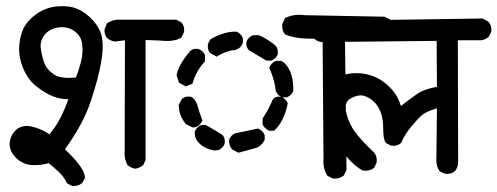

<svg xmlns="http://www.w3.org/2000/svg" viewBox="-20 -622 1627 628"><path d="M214.8 -14.2 200.2 -22 198.7 -22.9 197.8 -24.9Q193.4 -34.7 186.8 -43.5Q180.2 -52.2 172.4 -59.6Q164.6 -66.9 156.2 -74.2Q147.9 -81.5 139.2 -88.4Q115.2 -81.1 87.4 -82Q56.2 -83 33.2 -105Q9.8 -127.4 11.7 -154.3Q12.2 -160.6 13.9 -166.7Q15.6 -172.9 18.3 -178.5Q21 -184.1 24.9 -189Q28.8 -193.8 33.7 -198.2Q54.2 -216.3 90.3 -206.5Q105.5 -202.1 118.7 -196Q131.8 -189.9 141.6 -182.6Q153.3 -196.8 162.4 -210.4Q171.4 -224.1 178.7 -238.8Q192.9 -267.1 203.6 -297.4Q177.7 -297.4 155.3 -306.2Q128.9 -315.9 100.6 -338.4Q71.3 -360.4 55.7 -398.9Q40 -437.5 43 -473.1Q44.4 -490.7 48.3 -505.4Q52.2 -520 58.1 -531.7Q70.8 -554.7 94.7 -573Q118.7 -591.3 147 -598.1Q175.3 -604.5 208 -600.1Q240.7 -595.2 271.5 -567.9Q286.6 -554.2 296.6 -539.3Q306.6 -524.4 311.5 -508.3Q315.9 -492.2 315.9 -470.5Q315.9 -448.7 311 -420.4Q301.8 -364.7 276.4 -289.6Q264.2 -252.9 243.2 -213.9Q222.2 -174.8 192.4 -133.8Q255.9 -73.7 257.8 -42.5V-40.5L257.3 -39.1L249.5 -24.4L249 -23.4L248 -22.9Q236.3 -12.7 217.3 -13.7H216.3ZM421.9 -70.3Q415.5 -71.3 409.7 -74Q403.8 -76.7 398.9 -80.6L397.9 -81.1L397 -82Q385.7 -103 387.7 -128.4L388.7 -490.2L356 -486.3H355.5H354.5Q341.3 -488.8 331.5 -496.6H331.1L330.6 -497.1Q319.8 -509.8 322.3 -527.3V-527.8L322.8 -528.8L329.6 -544.4L330.1 -545.9L332 -546.9Q346.7 -556.6 363.8 -557.6H364.3H554.7H556.2L557.1 -557.1H557.6L572.3 -549.3L573.2 -548.8L573.7 -547.9Q584.5 -536.1 582 -518.1V-517.1L581.5 -516.1L574.7 -501.5L574.2 -500L572.8 -499Q551.3 -484.4 503.4 -489.3L456.1 -491.2V-99.6V-98.1L455.6 -97.2L448.7 -82.5L447.8 -81.1L446.3 -80.1Q435.1 -72.8 423.8 -70.3H422.9ZM228.5 -368.7Q238.3 -393.6 244.6 -418.9Q252 -445.8 249 -475.6Q246.6 -503.4 223.6 -520Q200.7 -536.6 170.9 -532.2Q141.1 -527.8 125.7 -507.8Q110.4 -487.8 113.3 -464.8Q116.2 -440.9 124.5 -417Q132.8 -394.5 156.7 -378.4Q179.2 -363.3 228.5 -368.7Z M1067.9 -38.6 1052.2 -46.4 1050.3 -47.4 1049.8 -48.8Q1036.1 -71.8 1038.1 -100.6L1035.2 -495.1Q1006.3 -495.1 977.5 -496.1Q944.3 -497.1 915 -508.3L913.6 -508.8L912.6 -509.8Q906.7 -516.1 904.5 -524.4Q902.3 -532.7 903.3 -542.5V-543.5L903.8 -544.4L911.6 -561L912.6 -563L914.6 -564Q942.4 -577.1 977.1 -572.3L1236.3 -567.4H1237.8L1238.8 -566.9L1254.4 -559.1L1255.9 -558.6L1256.3 -557.6Q1267.6 -543.9 1265.6 -523.9V-522.9L1265.1 -522L1257.3 -506.3L1256.3 -504.9L1255.4 -503.9Q1249.5 -499.5 1242.9 -497.1Q1236.3 -494.6 1229 -494.1H1228.5H1108.4L1113.3 -67.4V-65.9L1112.8 -64.9L1105 -49.3L1104.5 -47.9L1103.5 -47.4Q1089.8 -36.1 1069.8 -38.1H1068.8ZM757.8 -123.5 739.3 -133.3 738.3 -134.3 737.8 -135.3Q728.5 -146.5 729.5 -164.6V-165.5L730 -166.5Q735.8 -180.2 749.5 -186L750.5 -186.5H751Q787.1 -193.4 821.8 -201.2L823.7 -201.7L825.7 -200.7Q839.4 -194.8 845.2 -181.2L845.7 -179.7V-178.7V-166V-164.6L845.2 -163.6Q835 -143.6 815.9 -137.7L762.2 -123L760.3 -122.6ZM679.7 -129.9Q665.5 -132.3 654.1 -137.7Q642.6 -143.1 633.8 -151.4Q624.5 -159.7 620.4 -169.7Q616.2 -179.7 617.2 -190.9V-191.9L617.7 -192.9Q623.5 -206.5 637.2 -212.4L638.7 -212.9H639.6H652.3H653.8L655.3 -211.9Q693.4 -190.4 707.5 -180.7L708 -180.2L708.5 -179.7Q717.3 -169.9 714.8 -152.3V-151.9L714.4 -150.9Q708.5 -137.2 694.8 -131.3L693.8 -130.9H692.9L681.2 -129.9H680.2ZM858.9 -194.8Q854.5 -197.3 850.8 -200.2Q847.2 -203.1 844.2 -206.5Q841.3 -210 839.4 -214.4L838.9 -215.3V-216.8V-232.4V-234.4L839.8 -235.8Q858.9 -264.6 872.6 -297.4L873 -298.3L874 -299.3Q878.9 -303.7 885.5 -305.2Q892.1 -306.6 899.4 -305.7H899.9L900.9 -305.2Q905.3 -303.2 908.9 -300.3Q912.6 -297.4 915.5 -293.7Q918.5 -290 920.4 -285.6L921.4 -283.7L920.9 -281.7Q907.7 -222.7 877.9 -195.8L876.5 -194.3H874H861.3H859.9ZM608.9 -205.6 589.4 -215.3 587.9 -215.8 587.4 -216.8Q580.1 -225.6 575.2 -235.1Q570.3 -244.6 567.6 -254.9Q564.9 -265.1 564.5 -276.4V-277.8L564.9 -279.3L574.7 -297.9L575.7 -298.8L576.7 -299.8Q588.4 -308.1 603.5 -305.7H604L605 -305.2Q619.1 -299.3 626 -276.4Q631.3 -256.8 641.1 -230.5L642.1 -228.5L641.1 -226.1Q635.3 -212.4 621.6 -206.5L620.6 -206.1H619.6L611.8 -205.1H610.4ZM901.9 -304.2Q895 -307.1 890.1 -312Q885.3 -316.9 882.3 -323.7L881.8 -324.7V-325.7Q880.9 -333 879.6 -340.6Q878.4 -348.1 876.5 -355.5Q874.5 -362.8 872.3 -369.9Q870.1 -377 867.4 -384Q864.7 -391.1 861.8 -397.9L860.8 -400.4L861.8 -402.8Q863.8 -407.2 866.7 -410.9Q869.6 -414.6 873.3 -417.5Q877 -420.4 881.3 -422.4L882.8 -422.9H883.8H898.4H899.9L901.4 -421.9Q907.2 -418.9 912.4 -413.8Q917.5 -408.7 921.6 -402.1Q925.8 -395.5 929.2 -387.7Q934.6 -375.5 937 -360.1Q939.5 -344.7 939.5 -326.2V-325.2L939 -323.7Q938 -321.8 936.8 -319.6Q935.5 -317.4 934.1 -315.4Q932.6 -313.5 931.2 -312Q929.7 -310.5 927.7 -309.1Q925.8 -307.6 923.6 -306.4Q921.4 -305.2 919.4 -304.2L918 -303.7H917H904.3H903.3ZM585 -340.8 567.4 -350.6 565.4 -351.6 564.9 -353.5 558.1 -374 557.6 -375.5V-377.4Q563 -399.9 575.2 -418.9Q579.1 -425.3 583.5 -431.4Q587.9 -437.5 592.5 -443.4Q597.2 -449.2 602.1 -455.1L602.5 -455.6Q612.3 -464.4 628.9 -461.9H629.4L630.4 -461.4Q634.8 -459.5 638.4 -456.8Q642.1 -454.1 645 -450.7Q647.9 -447.3 649.9 -442.9L650.4 -441.9V-440.4V-423.8V-421.4L648.9 -419.9Q621.6 -389.6 610.4 -351.1L609.4 -348.1L606.9 -347.2L590.3 -340.3L587.4 -339.4ZM849.6 -424.8 793.9 -458 793 -458.5 792.5 -459.5Q783.7 -470.2 786.1 -485.4V-485.8L786.6 -486.8Q789.6 -493.7 794.4 -498.5Q799.3 -503.4 806.2 -506.3L807.6 -506.8H808.6H825.2H826.2L827.6 -506.3Q832 -504.4 836.7 -502.2Q841.3 -500 845.9 -497.3Q850.6 -494.6 855.2 -491.7Q859.9 -488.8 864.3 -485.8Q868.7 -482.9 873 -479.5Q877.4 -476.1 881.8 -472.2L882.3 -471.7L882.8 -471.2Q889.6 -461.9 888.7 -445.8V-444.8L888.2 -443.8Q887.2 -441.9 886 -439.7Q884.8 -437.5 883.3 -435.5Q881.8 -433.6 880.4 -432.1Q878.9 -430.7 877 -429.2Q875 -427.7 872.8 -426.5Q870.6 -425.3 868.7 -424.3L867.2 -423.8H866.2H852.5H851.1ZM685.5 -438.5 668 -448.2 667 -448.7 666 -449.7Q657.7 -461.4 660.2 -477.5V-478.5L660.6 -479L666.5 -490.7L667.5 -492.2L668.5 -493.2Q686 -504.4 707 -511.2Q728.5 -518.6 752 -518.6H752.9L754.4 -518.1Q758.8 -516.1 762.5 -513.2Q766.1 -510.3 769 -506.6Q772 -502.9 773.9 -498.5L774.4 -497.1V-496.1V-482.4V-481.4L773.9 -480.5Q768.1 -465.3 752.9 -459.5L752.4 -459H751.5Q719.7 -456.1 691.4 -438.5L688.5 -436.5Z M1434.1 -54.2 1419.4 -61 1418 -62 1417 -63.5Q1412.1 -70.8 1409.7 -78.9Q1407.2 -86.9 1407.2 -95.7L1409.2 -267.6Q1373.5 -257.3 1360.4 -245.6Q1345.2 -232.4 1323.7 -206.1Q1321.3 -203.1 1318.8 -200Q1316.4 -196.8 1314.2 -193.6Q1312 -190.4 1309.8 -187.3Q1307.6 -184.1 1305.7 -180.9Q1303.7 -177.7 1302 -174.8Q1300.3 -171.9 1298.8 -168.9Q1297.4 -166 1296.1 -163.1Q1294.9 -160.2 1293.5 -157.2L1293 -155.8L1292 -154.8Q1285.6 -148.9 1277.6 -146.7Q1269.5 -144.5 1260.3 -145.5H1258.8L1257.8 -146L1243.2 -153.8L1241.7 -154.8L1241.2 -156.2Q1236.8 -163.1 1235.1 -174.3Q1233.4 -185.5 1233.4 -201.7Q1233.4 -216.8 1231.4 -229.7Q1229.5 -242.7 1225.6 -253.9Q1222.7 -261.2 1219.2 -267.8Q1215.8 -274.4 1211.4 -280Q1207 -285.6 1201.7 -290.5Q1185.5 -305.2 1168 -309.1Q1151.4 -313 1128.4 -300.8Q1106.9 -289.6 1110.8 -262.7Q1115.2 -232.4 1133.3 -202.1Q1139.6 -192.4 1149.4 -180.2Q1159.2 -168 1172.6 -153.8Q1186 -139.6 1203.1 -123.5L1203.6 -123Q1214.4 -110.4 1211.9 -91.3V-90.3L1211.4 -89.4L1204.6 -74.7L1204.1 -73.2L1202.6 -72.3Q1188 -61 1167 -64.5H1166L1165 -64.9Q1140.6 -78.1 1113.8 -109.4Q1100.1 -125 1087.4 -144.3Q1074.7 -163.6 1062 -186.5Q1037.1 -233.9 1040 -272Q1043 -309.1 1051.3 -326.2Q1059.6 -343.3 1077.1 -359.9Q1085.9 -368.2 1096.9 -373.5Q1107.9 -378.9 1121.1 -380.9Q1146.5 -384.8 1169.9 -380.9Q1193.4 -377 1212.4 -367.7Q1218.8 -364.7 1225.3 -360.6Q1231.9 -356.4 1238.3 -351.3Q1244.6 -346.2 1251 -340.3Q1260.7 -331.1 1267.8 -322Q1274.9 -313 1279.8 -303.7Q1281.2 -300.3 1283 -296.9Q1284.7 -293.5 1286.1 -289.8Q1287.6 -286.1 1288.8 -282.7Q1290 -279.3 1291.5 -275.4Q1303.2 -284.7 1313 -292Q1322.8 -299.3 1330.8 -304.9Q1338.9 -310.5 1345.2 -315.4Q1352.1 -320.3 1361.8 -324.5Q1371.6 -328.6 1383.3 -332Q1395 -335.4 1409.2 -337.9L1408.2 -488.3L1033.2 -484.4H1032.7Q1019 -485.4 1008.8 -494.6L1008.3 -495.1Q997.6 -506.8 1000 -525.9V-526.9L1000.5 -527.8L1007.3 -543.5L1008.3 -545.4L1010.3 -546.4L1024.9 -553.2L1025.9 -553.7H1027.3L1557.6 -561.5H1559.1L1560.5 -560.5L1576.2 -551.8H1577.1L1577.6 -550.8Q1589.4 -538.1 1586.9 -519V-517.6L1586.4 -516.6L1578.6 -502L1577.6 -501L1576.7 -500.5Q1565.9 -491.2 1552.2 -490.2H1551.8H1477.5L1478.5 -91.8Q1478.5 -86.4 1477.3 -81.3Q1476.1 -76.2 1473.9 -71.5Q1471.7 -66.9 1468.3 -62.5V-62H1467.8Q1455.1 -51.3 1436 -53.7H1435.1Z"/></svg>

Font: NaikaiFont
Style: SemiBold
Weight: 600
Version: Version 1.89